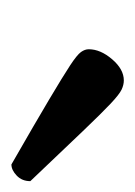

<svg xmlns="http://www.w3.org/2000/svg" viewBox="31 -784 242 345"><g transform="rotate(90 152.5 -611.0)"><path d="M275 -510Q200 -553 158 -578Q116 -603 97 -615.5Q78 -628 73 -635Q68 -642 68 -649Q68 -670 86 -691Q104 -712 124 -712Q132 -712 140.5 -708Q149 -704 165.5 -688.5Q182 -673 215 -638.5Q248 -604 305 -544Q305 -529 295 -519.5Q285 -510 275 -510Z"/></g></svg>

Font: Petrona
Style: Bold Italic
Weight: 700
Italic angle: -9°
Designer: Ringo R. Seeber
Foundry: Ringo R. Seeber
Version: Version 2.001; ttfautohint (v1.8.3)